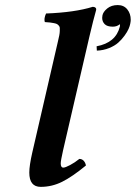

<svg xmlns="http://www.w3.org/2000/svg" viewBox="-20 -725 534 755"><path d="M442.9 -705.1Q466.8 -705.1 480.5 -688.2Q494.1 -671.4 494.1 -647Q494.1 -641.6 492.2 -631.8Q490.7 -623 485.6 -611.3Q480.5 -599.6 469.7 -584.7Q459 -569.8 445.1 -557.4Q431.2 -544.9 408.9 -535.9Q386.7 -526.9 360.8 -525.9L359.9 -543Q435.5 -557.1 451.2 -620.1Q452.6 -625.5 451.2 -629.9Q439.9 -620.1 423.8 -620.1Q401.4 -620.1 391.6 -630.1Q381.8 -640.1 381.8 -654.8Q381.8 -656.2 382.3 -659.4Q382.8 -662.6 382.8 -664.1Q385.3 -678.2 401.6 -691.7Q418 -705.1 442.9 -705.1ZM208 -563Q211.4 -577.1 213.1 -585.9Q214.8 -594.7 215.1 -603Q215.3 -611.3 215.1 -615.7Q214.8 -620.1 211.2 -624.3Q207.5 -628.4 204.1 -630.4Q200.7 -632.3 192.4 -634Q184.1 -635.7 177 -636.5Q169.9 -637.2 156.2 -638.2Q151.9 -651.9 161.1 -671.9Q274.4 -676.3 344.7 -698.2Q351.6 -698.2 355.5 -694.8Q359.4 -691.4 357.9 -685.1Q347.2 -647.9 332 -583L228 -133.8Q218.8 -92.8 218.8 -82.5Q218.8 -65.9 229 -65.9Q236.8 -65.9 255.6 -75.9Q274.4 -85.9 292 -100.1Q302.2 -100.1 309.1 -92.8Q315.9 -85.4 317.9 -74.2Q264.6 -30.3 224.6 -10.3Q184.6 9.8 140.1 9.8Q95.2 9.8 95.2 -46.4Q95.2 -73.7 106.9 -125Z"/></svg>

Font: Linux Libertine G
Style: Semibold Italic
Weight: 600
Italic angle: -11.5°
Designer: Philipp H. Poll
Foundry: Philipp H. Poll
Version: Version 5.1.1